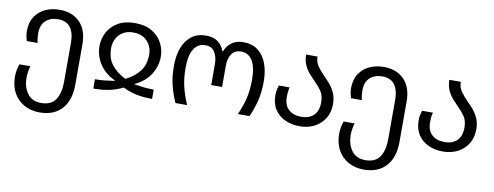

<svg xmlns="http://www.w3.org/2000/svg" viewBox="-65 -878 3761 1461"><g transform="rotate(10 1816.0 -148.0)"><path d="M281 250Q213 250 160.5 220.5Q108 191 79 138Q50 85 50 13Q50 -16 55.5 -41.5Q61 -67 68 -84H152Q147 -68 142.5 -42.5Q138 -17 138 5Q138 78 173.5 127.5Q209 177 281 177Q358 177 391.5 126Q425 75 425 -10V-314Q425 -390 394 -431.5Q363 -473 298 -473Q240 -473 203.5 -440Q167 -407 167 -343Q167 -321 169.5 -301.5Q172 -282 176 -268H92Q88 -280 83.5 -300.5Q79 -321 79 -343Q79 -410 108.5 -455Q138 -500 187.5 -523Q237 -546 298 -546Q396 -546 454.5 -486.5Q513 -427 513 -318V-6Q513 116 452 183Q391 250 281 250Z M653 0V-72Q693 -72 727 -75.5Q761 -79 804 -86V-89Q751 -113 715 -150.5Q679 -188 661 -234Q643 -280 643 -326Q643 -383 669.5 -433.5Q696 -484 749 -515Q802 -546 880 -546Q958 -546 1011 -515Q1064 -484 1090.5 -433.5Q1117 -383 1117 -326Q1117 -280 1099 -234Q1081 -188 1045 -150.5Q1009 -113 956 -89V-86Q1000 -79 1033.5 -75.5Q1067 -72 1107 -72V0Q1038 0 983.5 -11.5Q929 -23 880 -48Q831 -23 776.5 -11.5Q722 0 653 0ZM880 -115Q946 -147 986.5 -197.5Q1027 -248 1027 -327Q1027 -367 1010 -400Q993 -433 960.5 -453Q928 -473 880 -473Q832 -473 799.5 -453Q767 -433 750 -400Q733 -367 733 -327Q733 -248 773.5 -197.5Q814 -147 880 -115Z M1288 0Q1257 -70 1242 -134Q1227 -198 1227 -276Q1227 -357 1250 -417.5Q1273 -478 1318 -512Q1363 -546 1430 -546Q1486 -546 1520.5 -520.5Q1555 -495 1571 -451H1576Q1593 -495 1629 -520.5Q1665 -546 1718 -546Q1785 -546 1830 -512Q1875 -478 1898 -417.5Q1921 -357 1921 -276Q1921 -198 1906 -134Q1891 -70 1860 0H1770Q1802 -71 1816.5 -134.5Q1831 -198 1831 -277Q1831 -374 1800 -423.5Q1769 -473 1711 -473Q1666 -473 1641 -439Q1616 -405 1616 -343V-182H1532V-343Q1532 -399 1509 -436Q1486 -473 1436 -473Q1379 -473 1348 -423.5Q1317 -374 1317 -277Q1317 -198 1332 -134.5Q1347 -71 1378 0Z M2248 10Q2186 10 2135.5 -13Q2085 -36 2055.5 -81Q2026 -126 2026 -193Q2026 -215 2030.5 -235.5Q2035 -256 2039 -268H2123Q2119 -255 2116.5 -235.5Q2114 -216 2114 -193Q2114 -129 2150.5 -96Q2187 -63 2248 -63Q2309 -63 2344 -97Q2379 -131 2379 -198Q2379 -250 2357 -282.5Q2335 -315 2306 -343Q2282 -367 2258.5 -393.5Q2235 -420 2219 -454.5Q2203 -489 2203 -536H2291Q2291 -493 2314.5 -460.5Q2338 -428 2369 -397Q2394 -373 2417 -345Q2440 -317 2455 -281.5Q2470 -246 2470 -198Q2470 -136 2441 -89Q2412 -42 2362 -16Q2312 10 2248 10Z M2786 250Q2718 250 2665.5 220.5Q2613 191 2584 138Q2555 85 2555 13Q2555 -16 2560.5 -41.5Q2566 -67 2573 -84H2657Q2652 -68 2647.5 -42.5Q2643 -17 2643 5Q2643 78 2678.5 127.5Q2714 177 2786 177Q2863 177 2896.5 126Q2930 75 2930 -10V-314Q2930 -390 2899 -431.5Q2868 -473 2803 -473Q2745 -473 2708.5 -440Q2672 -407 2672 -343Q2672 -321 2674.5 -301.5Q2677 -282 2681 -268H2597Q2593 -280 2588.5 -300.5Q2584 -321 2584 -343Q2584 -410 2613.5 -455Q2643 -500 2692.5 -523Q2742 -546 2803 -546Q2901 -546 2959.5 -486.5Q3018 -427 3018 -318V-6Q3018 116 2957 183Q2896 250 2786 250Z M3355 10Q3293 10 3242.5 -13Q3192 -36 3162.5 -81Q3133 -126 3133 -193Q3133 -215 3137.5 -235.5Q3142 -256 3146 -268H3230Q3226 -255 3223.5 -235.5Q3221 -216 3221 -193Q3221 -129 3257.5 -96Q3294 -63 3355 -63Q3416 -63 3451 -97Q3486 -131 3486 -198Q3486 -250 3464 -282.5Q3442 -315 3413 -343Q3389 -367 3365.5 -393.5Q3342 -420 3326 -454.5Q3310 -489 3310 -536H3398Q3398 -493 3421.5 -460.5Q3445 -428 3476 -397Q3501 -373 3524 -345Q3547 -317 3562 -281.5Q3577 -246 3577 -198Q3577 -136 3548 -89Q3519 -42 3469 -16Q3419 10 3355 10Z"/></g></svg>

Font: Go Noto Kurrent-Regular
Style: Regular
Weight: 400
Designer: Monotype Design Team
Foundry: Monotype Imaging Inc.
Version: Version 2.012; ttfautohint (v1.8.4.7-5d5b)